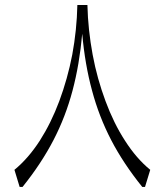

<svg xmlns="http://www.w3.org/2000/svg" viewBox="-20 -734 647 754"><path d="M283.8 -714.3C282.4 -648.6 275.7 -583.8 263.8 -519.5C251.4 -455.2 234.3 -394.8 212.9 -337.1C191.4 -279.5 165.7 -227.6 136.2 -181.4C106.2 -135.2 73.3 -97.1 36.7 -67.1L57.1 0H68.6C117.6 -61 158.1 -122.4 190 -183.8C221.9 -245.2 246.7 -310 264.8 -378.1C282.9 -446.2 295.7 -521 302.9 -601.4C310 -521 322.9 -446.7 341.4 -378.6C359.5 -310.5 384.8 -245.2 416.7 -183.8C448.6 -122.4 489.5 -61 538.6 0H549.5L570 -67.1C533.3 -97.1 500.5 -135.2 471 -181.4C441 -227.6 415.7 -279.5 394.3 -337.1C372.9 -394.8 355.7 -455.2 343.8 -519.5C331.9 -583.8 324.8 -648.6 323.3 -714.3Z"/></svg>

Font: Pinar Light
Style: Regular
Weight: 300
Designer: Amin Abedi
Version: Version 2.00;September 9, 2021;FontCreator 13.0.0.2683 64-bi